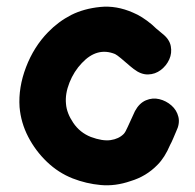

<svg xmlns="http://www.w3.org/2000/svg" viewBox="-20 -550 587 579"><path d="M374 -4Q421 -18 455 -53Q477 -75 493 -113Q497 -120 502.5 -133Q508 -146 511 -153Q523 -177 518 -197.5Q513 -218 497 -232Q481 -246 460.5 -251Q440 -256 420 -247.5Q400 -239 387 -215Q386 -213 365 -167Q358 -151 353 -146Q338 -131 313.5 -127.5Q289 -124 254 -137Q221 -150 201 -179.5Q181 -209 179 -237Q176 -267 189.5 -301Q203 -335 227 -360Q273 -409 327 -387Q333 -384 345 -374Q381 -343 383 -342Q405 -325 426.5 -325.5Q448 -326 465 -339Q482 -352 490.5 -371Q499 -390 495 -411Q491 -432 469 -449L451 -464Q440 -474 438 -476Q408 -501 381 -512Q331 -534 282 -529Q233 -524 195 -505Q156 -485 125 -453Q82 -409 58.5 -347.5Q35 -286 39 -227Q43 -180 65 -137.5Q87 -95 121.5 -62Q156 -29 199 -12Q240 4 284 8Q328 12 374 -4Z"/></svg>

Font: Balsamiq Sans
Style: Bold
Weight: 700
Designer: Michael Angeles
Foundry: Balsamiq SRL
Version: Version 1.020; ttfautohint (v1.8.4.7-5d5b);gftools[0.9.26]